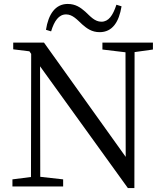

<svg xmlns="http://www.w3.org/2000/svg" viewBox="-20 -945 838 973"><path d="M570 -921C552 -866 530 -835 494 -835C460 -835 438 -862 412 -886C388 -907 363 -925 323 -925C260 -925 225 -872 213 -794L239 -786C255 -839 278 -872 315 -872C348 -872 371 -845 397 -821C420 -801 445 -782 485 -782C550 -782 583 -834 596 -913ZM755 -729H499V-694L616 -680L617 -150L203 -729H47V-695L129 -685L138 -672L137 -48L43 -36V0H300V-36L184 -49L183 -609L628 8H661L662 -681L755 -694Z"/></svg>

Font: Source Han Serif K
Style: Regular
Weight: 400
Designer: Ryoko NISHIZUKA 西塚涼子 (kana & ideographs); Frank Grießhammer (Latin, Greek & Cyrillic); Wenlong ZHANG 张文龙 (bopomofo); San
Foundry: Adobe Systems Incorporated
Version: Version 1.001;PS 1.001;hotconv 16.6.54;makeotf.lib2.5.65590